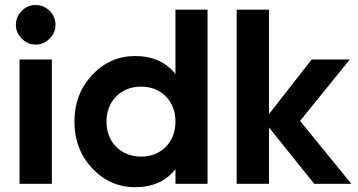

<svg xmlns="http://www.w3.org/2000/svg" viewBox="-20 -739 1438 772"><path d="M123 -559.6Q90.8 -559.6 67.4 -584Q43.9 -607.4 43.9 -638.7Q43.9 -670.9 67.4 -695.3Q90.8 -718.8 123 -718.8Q156.2 -718.8 179.7 -695.3Q203.1 -670.9 203.1 -638.7Q203.1 -607.4 179.7 -584Q156.2 -559.6 123 -559.6ZM58.6 0Q58.6 -125 58.6 -500Q90.8 -500 188.5 -500Q188.5 -375 188.5 0Q155.3 0 58.6 0Z M685.5 -700.2Q717.8 -700.2 814.5 -700.2Q814.5 -525.4 814.5 0Q782.2 0 685.5 0Q685.5 -14.6 685.5 -58.6Q627.9 13.7 523.4 13.7Q421.9 13.7 350.6 -62.5Q279.3 -138.7 279.3 -250Q279.3 -361.3 350.6 -437.5Q421.9 -513.7 523.4 -513.7Q627.9 -513.7 685.5 -441.4Q685.5 -527.3 685.5 -700.2ZM546.9 -109.4Q607.4 -109.4 646.5 -148.4Q685.5 -188.5 685.5 -250Q685.5 -311.5 646.5 -351.6Q607.4 -390.6 546.9 -390.6Q487.3 -390.6 447.3 -351.6Q408.2 -311.5 408.2 -250Q408.2 -188.5 447.3 -148.4Q487.3 -109.4 546.9 -109.4Z M1392.6 0Q1355.5 0 1243.2 0Q1197.3 -56.6 1061.5 -226.6Q1061.5 -169.9 1061.5 0Q1028.3 0 931.6 0Q931.6 -174.8 931.6 -700.2Q963.9 -700.2 1061.5 -700.2Q1061.5 -594.7 1061.5 -280.3Q1104.5 -335 1233.4 -500Q1271.5 -500 1386.7 -500Q1336.9 -438.5 1186.5 -252.9Q1238.3 -189.5 1392.6 0Z"/></svg>

Font: LeFont
Style: Regular
Weight: 700
Designer: Leryon MEDIA
Version: Version 1.0